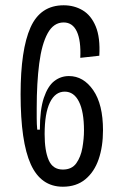

<svg xmlns="http://www.w3.org/2000/svg" viewBox="-20 -693 464 727"><path d="M218 14Q135 14 96.5 -71Q58 -156 58 -336Q58 -505 95.5 -589Q133 -673 221 -673Q261 -673 293 -654Q325 -635 342.5 -593Q360 -551 356 -482L284 -474Q287 -539 271 -573.5Q255 -608 221 -608Q183 -608 160.5 -567Q138 -526 128.5 -452.5Q119 -379 119 -284Q119 -267 119 -245Q119 -223 121 -202H131Q131 -278 146 -322.5Q161 -367 185.5 -386Q210 -405 241 -405Q296 -405 333 -351.5Q370 -298 370 -200Q370 -138 353.5 -90Q337 -42 303 -14Q269 14 218 14ZM218 -51Q252 -51 269 -75Q286 -99 292 -133.5Q298 -168 298 -199Q298 -270 279 -308Q260 -346 225 -346Q189 -346 169 -305Q149 -264 149 -185Q149 -122 164.5 -86.5Q180 -51 218 -51Z"/></svg>

Font: Bricolage Grotesque 12pt Condensed Light
Style: Regular
Weight: 300
Width: 3
Designer: Mathieu Triay
Foundry: Atelier Triay
Version: Version 1.001; ttfautohint (v1.8.4.7-5d5b);gftools[0.9.33.de